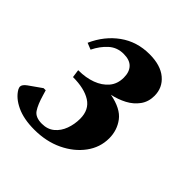

<svg xmlns="http://www.w3.org/2000/svg" viewBox="-186 -683 966 966"><g transform="rotate(45 296.5 -200.5)"><path d="M197 139Q122 139 71 115Q20 91 -2 53Q-7 43 -7 37Q-7 22 15 6L83 -42H98L106 -15Q121 37 139 64Q157 91 203 91Q243 91 269.5 69Q296 47 309 11.5Q322 -24 322 -63Q322 -127 275.5 -156.5Q229 -186 148 -186L142 -229H144Q196 -229 238 -244.5Q280 -260 305.5 -290Q331 -320 331 -365Q331 -405 310 -427Q289 -449 246 -449Q200 -449 167.5 -420Q135 -391 113 -346L78 -360Q115 -443 182.5 -491.5Q250 -540 339 -540Q418 -540 461.5 -503.5Q505 -467 505 -409Q505 -367 482.5 -336Q460 -305 424 -286Q388 -267 346 -258Q429 -242 462 -198Q495 -154 495 -97Q495 -32 455.5 21.5Q416 75 349 107Q282 139 197 139Z"/></g></svg>

Font: Spectral SC ExtraBold
Style: Italic
Weight: 800
Italic angle: -10°
Designer: Jean-Baptiste Levee
Foundry: Production Type
Version: Version 2.001